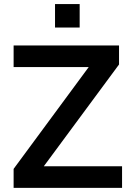

<svg xmlns="http://www.w3.org/2000/svg" viewBox="-20 -912 633 932"><path d="M46.1 0H572.5V-104.9H163.7V-65.7L557.8 -599V-691.2H46.1V-586.3H440.2V-626.5L46.1 -92.2ZM247.1 -778.4H366.7V-892.2H247.1Z"/></svg>

Font: LL Pando Sans
Style: Bold
Weight: 700
Designer: Joshua Smith
Foundry: Joshua Smith
Version: Version 1.000;Glyphs 3.2.1 (3258)